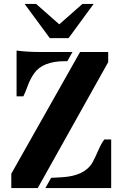

<svg xmlns="http://www.w3.org/2000/svg" viewBox="-20 -959 603 979"><path d="M240.7 -52.2 295.4 -55.2Q411.1 -61.5 451.2 -129.9Q463.4 -151.4 480.7 -191.2Q498 -231 512.2 -248H546.9V0H211.4ZM64.5 -701.2Q119.1 -693.8 188 -693.8H349.6L323.2 -647H310.5Q197.8 -647 153.8 -584.5Q133.8 -555.7 121.1 -520.8Q108.4 -485.8 99.1 -467.8H64.5ZM388.2 -693.8H531.7V-642.1L172.4 0H37.6V-73.2ZM164.1 -939 282.2 -835 400.4 -939H457.5L329.6 -764.6H233.9L105.5 -939Z"/></svg>

Font: Stardos Stencil
Style: Bold
Weight: 700
Designer: vernon adams
Foundry: vernon adams
Version: Version 1.000